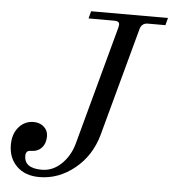

<svg xmlns="http://www.w3.org/2000/svg" viewBox="-52 -760 745 826"><g transform="rotate(5 320.0 -347.0)"><path d="M14.2 -109.9Q14.2 -157.2 39.8 -186.5Q65.4 -215.8 104 -215.8Q130.4 -215.8 148.2 -200Q166 -184.1 166 -159.2Q166 -128.4 148.7 -109.6Q131.3 -90.8 100.1 -90.8Q90.3 -90.8 85.2 -84.5Q80.1 -78.1 80.1 -67.9Q80.1 -14.2 155.8 -14.2Q203.1 -14.2 240.2 -49.8Q277.3 -85.4 292 -139.2L431.2 -652.8Q433.1 -662.6 433.1 -665Q433.1 -680.2 412.1 -680.2H299.8L308.1 -711.9H640.1L631.8 -680.2H556.2Q529.3 -680.2 522 -652.8L395 -185.1Q369.6 -94.2 300.3 -38.1Q231 18.1 147.9 18.1Q86.4 18.1 50.3 -17.3Q14.2 -52.7 14.2 -109.9Z"/></g></svg>

Font: Flanker Steampunk
Style: Italic
Weight: 400
Italic angle: -12°
Designer: Alexey Kryukov, Leonardo Di Lena
Foundry: Alexey Kryukov, Leonardo Di Lena
Version: 1.210